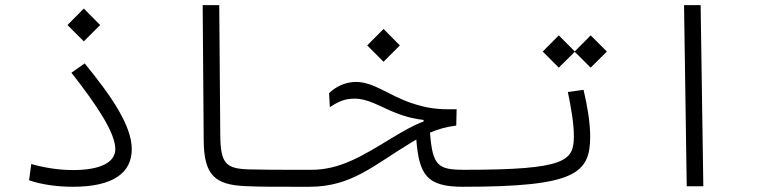

<svg xmlns="http://www.w3.org/2000/svg" viewBox="-20 -713 2970 735"><path d="M258.8 2C416.5 2 484.4 -53.2 484.4 -142.1C484.4 -230.5 408.7 -342.8 304.2 -470.2L253.4 -434.6C353 -307.6 421.4 -203.6 421.4 -142.1C421.4 -90.8 363.3 -62 259.8 -62C206.1 -62 152.8 -70.3 99.6 -85L91.3 -22.9C139.6 -5.9 201.7 2 258.8 2ZM300.8 -554.7 363.3 -617.2 300.8 -680.2 238.3 -617.2Z M1166 2C1183.6 2 1192.4 -9.3 1192.4 -33.7C1192.4 -53.7 1184.1 -63 1171.9 -63C1153.8 -63 1137.2 -63 1121.1 -63C1045.4 -63 987.8 -63 933.6 -64.5C845.2 -67.4 824.2 -85 823.2 -197.3L819.3 -693.4H755.9L759.8 -175.3C760.7 -41 804.2 -5.9 918 -0.5C977.5 2.4 1044.4 2 1116.2 2C1132.8 2 1149.4 2 1166 2Z M1752 2C1775.4 2 1791 -5.9 1791 -36.1C1791 -57.6 1782.2 -63 1757.8 -63C1655.3 -63 1636.2 -78.6 1626 -205.1C1657.2 -218.8 1689 -227.5 1726.6 -232.4L1728 -294.9C1652.8 -293 1614.3 -298.8 1555.2 -318.4C1466.8 -348.1 1411.1 -399.4 1342.8 -399.4C1303.7 -399.4 1266.6 -382.3 1239.7 -356.4L1242.7 -302.7C1276.4 -325.2 1301.3 -335.4 1337.4 -335.4C1387.7 -335.4 1431.6 -307.1 1483.4 -285.6C1534.7 -264.2 1570.8 -257.3 1601.6 -253.9V-248C1561 -232.9 1526.4 -212.4 1481.4 -185.5C1365.2 -114.7 1281.2 -63 1171.9 -63C1149.9 -63 1137.7 -52.7 1137.7 -31.2C1137.7 -7.3 1148.9 2 1164.6 2C1326.7 2 1410.2 -80.6 1556.2 -168.5C1562 -171.9 1567.9 -175.3 1573.7 -178.7C1584.5 -43.5 1613.8 2 1752 2ZM1448.2 -476.6 1510.7 -539.1 1448.2 -602.1 1385.7 -539.1Z M1752 2C2184.6 2 2239.3 -49.3 2239.3 -191.4C2239.3 -241.2 2229 -306.2 2213.9 -369.1L2153.8 -360.8C2166 -301.8 2176.8 -241.2 2176.8 -192.4C2176.8 -97.2 2148.9 -63 1757.8 -63C1747.1 -63 1739.3 -53.7 1739.3 -33.7C1739.3 -9.8 1742.7 2 1752 2ZM2241.2 -454.1 2303.2 -515.6 2241.2 -577.6 2180.2 -516.1 2119.1 -577.6 2057.6 -515.6 2119.1 -454.1 2180.2 -514.6Z M2608.9 0H2672.4L2662.1 -693.4H2598.6Z"/></svg>

Font: Cascadia Code Light
Style: Regular
Weight: 300
Monospace: yes
Designer: Aaron Bell
Foundry: Saja Typeworks
Version: Version 2404.023